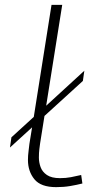

<svg xmlns="http://www.w3.org/2000/svg" viewBox="-20 -760 392 790"><path d="M21 -153 27 -195 119 -279 192 -740H236L170 -325L327 -469L321 -427L163 -283L145 -170Q144 -163 142 -147Q140 -131 140 -112Q140 -92 147 -72.5Q154 -53 173 -40Q192 -27 227 -27Q251 -27 272 -31Q293 -35 314 -40L319 -5Q295 1 268.5 5.5Q242 10 211 10Q148 10 121.5 -22.5Q95 -55 95 -102Q95 -120 97.5 -138.5Q100 -157 101 -168L112 -236Z"/></svg>

Font: Georama ExtraExtended ExtraLight
Style: Italic
Weight: 200
Width: 8
Italic angle: -9°
Designer: Jean-Baptiste Levee
Foundry: Production Type
Version: Version 1.000